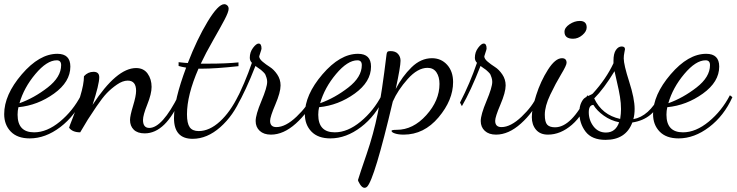

<svg xmlns="http://www.w3.org/2000/svg" viewBox="-34 -617 3518 917"><path d="M302 -299Q302 -226 224 -170Q146 -114 54 -105Q50 -88 50 -69Q50 15 129 15Q190 15 252 -36Q314 -87 353 -162L365 -153Q325 -64 254 -10Q183 44 108 44Q49 44 17.5 11.5Q-14 -21 -14 -72Q-14 -164 70 -262Q154 -360 240 -360Q302 -360 302 -299ZM237 -329Q190 -329 135 -263.5Q80 -198 59 -124Q129 -149 193.5 -199Q258 -249 258 -306Q258 -329 237 -329Z M296 -7Q296 -10 313.5 -54Q331 -98 349 -156.5Q367 -215 367 -253Q386 -274 413 -274Q440 -274 440 -248Q440 -214 408 -116Q523 -292 616 -292Q652 -292 671 -265.5Q690 -239 690 -202Q690 -169 669.5 -118Q649 -67 649 -44Q649 -6 679 -6Q741 -6 819 -162L830 -149Q758 20 657 20Q623 20 605 2.5Q587 -15 587 -44Q587 -64 601.5 -111.5Q616 -159 616 -183Q616 -232 576 -232Q552 -232 524.5 -213Q497 -194 476 -172Q455 -150 426.5 -108Q398 -66 385.5 -46Q373 -26 349 15Q312 15 296 -7Z M1105 -319V-301Q996 -289 929 -289H914Q859 -163 859 -71Q859 -28 872 -9.5Q885 9 915 9Q966 9 1016 -36.5Q1066 -82 1105 -162L1118 -152Q1081 -65 1018 -9.5Q955 46 886 46Q797 46 797 -53Q797 -139 855 -294Q831 -298 819 -302V-320Q855 -316 863 -316Q907 -430 957.5 -513.5Q1008 -597 1037 -597Q1045 -597 1051.5 -591Q1058 -585 1058 -575Q1058 -560 1038.5 -523Q1019 -486 983.5 -424Q948 -362 925 -313H962Q1045 -313 1105 -319Z M1097 -110 1088 -127Q1136 -220 1169 -317Q1159 -327 1159 -341Q1159 -368 1174.5 -388.5Q1190 -409 1201 -409Q1215 -409 1215 -385Q1215 -381 1209.5 -365.5Q1204 -350 1204 -348Q1204 -336 1220 -322.5Q1236 -309 1255 -297Q1274 -285 1290 -261.5Q1306 -238 1306 -209Q1306 -176 1281 -117.5Q1256 -59 1256 -40Q1256 -10 1286 -10Q1330 -10 1382.5 -60Q1435 -110 1456 -159L1469 -149Q1438 -80 1379 -27Q1320 26 1260 26Q1226 26 1206.5 8Q1187 -10 1187 -39Q1187 -69 1214.5 -134.5Q1242 -200 1242 -226Q1242 -236 1239 -245.5Q1236 -255 1233.5 -260.5Q1231 -266 1223 -273.5Q1215 -281 1212 -283.5Q1209 -286 1198.5 -293Q1188 -300 1186 -302Q1139 -182 1097 -110Z M1738 -299Q1738 -226 1660 -170Q1582 -114 1490 -105Q1486 -88 1486 -69Q1486 15 1565 15Q1626 15 1688 -36Q1750 -87 1789 -162L1801 -153Q1761 -64 1690 -10Q1619 44 1544 44Q1485 44 1453.5 11.5Q1422 -21 1422 -72Q1422 -164 1506 -262Q1590 -360 1676 -360Q1738 -360 1738 -299ZM1673 -329Q1626 -329 1571 -263.5Q1516 -198 1495 -124Q1565 -149 1629.5 -199Q1694 -249 1694 -306Q1694 -329 1673 -329Z M1894 26Q1869 26 1852.5 20.5Q1836 15 1836 8Q1836 3 1861 3Q1939 3 2002 -67Q2065 -137 2065 -216Q2065 -250 2050.5 -271.5Q2036 -293 2008 -293Q1961 -293 1913.5 -240Q1866 -187 1842 -132Q1754 241 1719 275Q1714 280 1707 280Q1696 280 1685.5 263.5Q1675 247 1676 242Q1684 215 1717 119Q1750 23 1770 -75.5Q1790 -174 1812 -356Q1813 -366 1816.5 -369.5Q1820 -373 1831 -373Q1855 -373 1867 -359.5Q1879 -346 1879 -327Q1879 -299 1856 -192Q1887 -252 1931.5 -295.5Q1976 -339 2029 -339Q2073 -339 2101.5 -307.5Q2130 -276 2130 -225Q2130 -139 2060.5 -56.5Q1991 26 1894 26Z M2172 -110 2163 -127Q2211 -220 2244 -317Q2234 -327 2234 -341Q2234 -368 2249.5 -388.5Q2265 -409 2276 -409Q2290 -409 2290 -385Q2290 -381 2284.5 -365.5Q2279 -350 2279 -348Q2279 -336 2295 -322.5Q2311 -309 2330 -297Q2349 -285 2365 -261.5Q2381 -238 2381 -209Q2381 -176 2356 -117.5Q2331 -59 2331 -40Q2331 -10 2361 -10Q2405 -10 2457.5 -60Q2510 -110 2531 -159L2544 -149Q2513 -80 2454 -27Q2395 26 2335 26Q2301 26 2281.5 8Q2262 -10 2262 -39Q2262 -69 2289.5 -134.5Q2317 -200 2317 -226Q2317 -236 2314 -245.5Q2311 -255 2308.5 -260.5Q2306 -266 2298 -273.5Q2290 -281 2287 -283.5Q2284 -286 2273.5 -293Q2263 -300 2261 -302Q2214 -182 2172 -110Z M2650 -339Q2672 -339 2672 -317Q2672 -305 2646 -262Q2620 -219 2594 -164.5Q2568 -110 2568 -69Q2568 -34 2579.5 -21.5Q2591 -9 2617 -9Q2695 -9 2771 -162L2780 -152Q2752 -68 2697.5 -21Q2643 26 2583 26Q2546 26 2526 2.5Q2506 -21 2506 -58Q2506 -97 2527 -163Q2548 -229 2583 -284Q2618 -339 2650 -339ZM2703 -432Q2662 -432 2662 -465Q2662 -485 2686 -501Q2710 -517 2735 -517Q2768 -517 2768 -486Q2768 -467 2747.5 -449.5Q2727 -432 2703 -432Z M2733 -80Q2733 -107 2741.5 -125.5Q2750 -144 2760.5 -150.5Q2771 -157 2782.5 -162Q2794 -167 2797 -170Q2861 -240 2896 -315V-327Q2896 -361 2907.5 -378Q2919 -395 2935 -395Q2951 -395 2951 -382Q2951 -380 2948 -366Q2945 -352 2945 -338Q2945 -308 2971 -227Q2997 -146 2997 -97Q2997 -70 2991 -48Q3065 -61 3117 -161L3126 -151Q3091 -48 2986 -32Q2955 51 2858 51Q2793 51 2763 12Q2733 -27 2733 -80ZM2932 -96Q2932 -124 2927 -155Q2922 -186 2913 -223.5Q2904 -261 2901 -277Q2850 -193 2804 -147Q2841 -68 2928 -49Q2932 -75 2932 -96ZM2860 16Q2906 16 2923 -33Q2883 -41 2850 -64.5Q2817 -88 2800 -116Q2778 -115 2778 -81Q2778 -43 2800.5 -13.5Q2823 16 2860 16Z M3401 -299Q3401 -226 3323 -170Q3245 -114 3153 -105Q3149 -88 3149 -69Q3149 15 3228 15Q3289 15 3351 -36Q3413 -87 3452 -162L3464 -153Q3424 -64 3353 -10Q3282 44 3207 44Q3148 44 3116.5 11.5Q3085 -21 3085 -72Q3085 -164 3169 -262Q3253 -360 3339 -360Q3401 -360 3401 -299ZM3336 -329Q3289 -329 3234 -263.5Q3179 -198 3158 -124Q3228 -149 3292.5 -199Q3357 -249 3357 -306Q3357 -329 3336 -329Z"/></svg>

Font: Dancing Script
Style: Regular
Weight: 400
Designer: Pablo Impallari
Foundry: Pablo Impallari. www.impallari.com
Version: Version 1.002